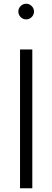

<svg xmlns="http://www.w3.org/2000/svg" viewBox="-20 -1017 283 1037"><path d="M88.2 0V-750H154.5V0ZM121.4 -912.3Q104.1 -912.3 91.6 -924.8Q79.1 -937.3 79.1 -954.5Q79.1 -971.8 91.6 -984.3Q104.1 -996.8 121.4 -996.8Q138.6 -996.8 151.1 -984.3Q163.6 -971.8 163.6 -954.5Q163.6 -937.3 151.1 -924.8Q138.6 -912.3 121.4 -912.3Z"/></svg>

Font: Spartan
Style: Regular
Weight: 400
Designer: Matt Bailey, Mirko Velimirovic
Foundry: Matt Bailey
Version: Version 1.005